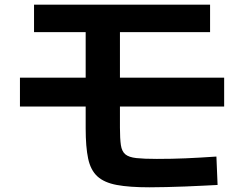

<svg xmlns="http://www.w3.org/2000/svg" viewBox="-20 -754 1040 818"><path d="M617 44Q531 44 477.5 34Q424 24 395 -2.5Q366 -29 355.5 -78.5Q345 -128 345 -207V-617H125V-734H875V-617H491V-210Q491 -163 495 -136Q499 -109 514 -96.5Q529 -84 561 -80.5Q593 -77 648 -77Q713 -77 771 -79.5Q829 -82 902 -87L907 34Q883 35 847 37Q811 39 770 40.5Q729 42 689 43Q649 44 617 44ZM65 -300V-423H935V-300Z"/></svg>

Font: M PLUS 1 Code
Style: Regular
Weight: 400
Designer: Coji Morishita
Foundry: UNDERFOREST DESIGN
Version: Version 1.005